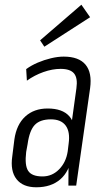

<svg xmlns="http://www.w3.org/2000/svg" viewBox="-20 -787 450 814"><path d="M271 -175 304 -413Q310 -456 294 -475.5Q278 -495 237 -495Q202 -495 164 -481.5Q126 -468 94 -445L91 -494Q113 -510 140 -521.5Q167 -533 196 -540Q225 -547 250 -547Q314 -547 342.5 -513Q371 -479 362 -413L303 0H270ZM134 7Q77 7 50 -27.5Q23 -62 32 -124L41 -196Q50 -259 87 -293Q124 -327 182 -327Q245 -327 274 -294Q303 -261 294 -198L284 -125Q275 -61 236 -27Q197 7 134 7ZM160 -39Q201 -39 230.5 -69Q260 -99 267 -145L271 -178Q278 -228 258.5 -254.5Q239 -281 196 -281Q150 -281 127.5 -257.5Q105 -234 97 -176L91 -143Q84 -86 99.5 -62.5Q115 -39 160 -39ZM362 -714 168 -589 150 -616 325 -767Z"/></svg>

Font: Pathway Extreme Condensed Thin
Style: Italic
Weight: 250
Width: 3
Italic angle: -8°
Version: Version 1.001;gftools[0.9.26]